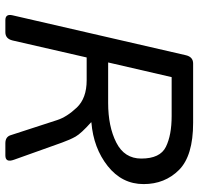

<svg xmlns="http://www.w3.org/2000/svg" viewBox="-32 -708 740 716"><g transform="rotate(90 338.0 -350.0)"><path d="M55.2 0Q30.8 0 37.1 -26.9L186 -673.3Q192.4 -700.2 216.8 -700.2H438Q561 -700.2 613.8 -647.5Q666.5 -594.7 666.5 -515.6Q666.5 -435.1 599.4 -381.8Q532.2 -328.6 436.5 -320.8L436 -319.8Q477.5 -282.7 489.3 -262Q501 -241.2 511.7 -211.4L575.7 -32.2Q587.4 0 559.6 0H514.2Q490.7 0 484.4 -19L427.7 -193.4Q416 -229.5 381.1 -266.4Q346.2 -303.2 279.3 -303.2H194.3L130.9 -26.9Q124.5 0 100.1 0ZM212.9 -383.3H363.8Q451.7 -383.3 511.5 -413.6Q571.3 -443.8 571.3 -506.8Q571.3 -577.1 527.6 -598.6Q483.9 -620.1 412.6 -620.1H267.6Z"/></g></svg>

Font: Istok Web
Style: Italic
Weight: 400
Italic angle: -13°
Designer: Andrey V. Panov
Foundry: Andrey V. Panov
Version: Version 1.0.2g